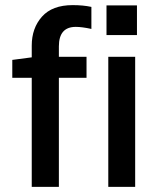

<svg xmlns="http://www.w3.org/2000/svg" viewBox="-20 -730 604 750"><path d="M104 -552Q104 -620 144 -665Q184 -710 264 -710Q305 -710 337 -703V-617Q300 -625 276 -625Q210 -625 210 -549V-508H318V-426H210V0H104V-426H28V-496L104 -506ZM396 -593V-709H515V-593ZM403 0V-508H508V0Z"/></svg>

Font: LT Superior Semi-bold
Style: Regular
Weight: 600
Designer: Daniel Lyons
Foundry: LyonsType
Version: Version 1.0